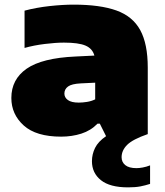

<svg xmlns="http://www.w3.org/2000/svg" viewBox="-20 -579 712 829"><path d="M244 11Q136 11 82.5 -37.2Q29 -85.5 29 -156Q29 -236.5 95.2 -282.5Q161.5 -328.5 306 -335L387.5 -339Q379.5 -369 349.5 -382Q319.5 -395 256 -395Q221 -395 173.8 -389.2Q126.5 -383.5 86 -372V-533Q137 -546.5 194.2 -552.8Q251.5 -559 298 -559Q412 -559 482.5 -533.8Q553 -508.5 585.5 -449Q618 -389.5 618 -287V0Q553 22.5 529 46.5Q505 70.5 505 100Q505 121 521 134Q537 147 569 147Q581 147 596.2 144.2Q611.5 141.5 628 135V215Q608 221.5 586.2 225.8Q564.5 230 533 230Q454.5 230 415.8 199Q377 168 377 117Q377 87 390.5 59.5Q404 32 438 9L411 -45H401Q372 -15 331.2 -2Q290.5 11 244 11ZM258 -175Q258 -158 273.2 -147Q288.5 -136 320 -136Q336.5 -136 355.5 -139Q374.5 -142 391 -150V-222L329 -219Q289.5 -217 273.8 -205.5Q258 -194 258 -175Z"/></svg>

Font: Encode Sans Exp Black
Style: Regular
Weight: 900
Width: 7
Designer: Multiple Designers
Foundry: Impallari Type
Version: Version 3.002; ttfautohint (v1.8.3) -l 8 -r 50 -G 200 -x 14 